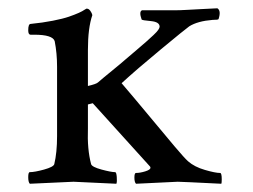

<svg xmlns="http://www.w3.org/2000/svg" viewBox="-20 -445 616 468"><path d="M218.8 -244.1Q232.4 -255.9 253.4 -272.9Q274.4 -290 286.1 -300.3Q297.9 -310.5 313 -323.2Q328.1 -335.9 336.9 -343.8Q345.7 -351.6 354 -359.4Q362.3 -367.2 365.7 -372.1Q369.1 -377 369.1 -379.9Q369.1 -391.6 347.7 -393.6Q326.2 -395.5 325.2 -397.5Q318.4 -417 326.2 -419.9H403.3Q418.9 -419.9 434.6 -420.9Q450.2 -421.9 472.2 -422.9Q494.1 -423.8 509.8 -424.8Q519.5 -418.9 512.7 -398.4Q511.7 -396.5 498 -396.5Q461.9 -393.6 441.4 -380.9Q431.6 -374 372.1 -324.7Q312.5 -275.4 276.4 -242.2Q305.7 -208 343.8 -162.1Q381.8 -116.2 405.8 -87.9Q429.7 -59.6 438.5 -51.8Q454.1 -38.1 479.5 -30.8Q504.9 -23.4 516.6 -23.4Q520.5 -23.4 520.5 -7.8Q520.5 1 519.5 2.9Q421.9 -2 413.1 -2Q412.1 -2 311.5 2.9Q307.6 -1 307.6 -12.2Q307.6 -23.4 311.5 -23.4Q321.3 -23.4 334 -27.3Q346.7 -31.2 346.7 -36.1Q346.7 -38.1 345.7 -39.1L206.1 -193.4L194.3 -190.4V-131.8Q192.4 -81.1 202.1 -44.9Q204.1 -38.1 227.5 -31.7Q251 -25.4 260.7 -25.4Q263.7 -25.4 264.6 -13.7Q265.6 -2 263.7 2.9Q166 -2 159.2 -2Q152.3 -2 52.7 2.9Q48.8 -1 48.8 -13.2Q48.8 -25.4 52.7 -25.4Q64.5 -25.4 87.4 -31.7Q110.4 -38.1 112.3 -44.9Q119.1 -73.2 119.1 -113.3V-282.2Q119.1 -315.4 113.3 -344.7Q108.4 -360.4 63.5 -360.4H54.7Q48.8 -360.4 48.8 -371.1Q48.8 -386.7 54.7 -386.7Q84 -389.6 108.9 -394.5Q133.8 -399.4 147.9 -404.3Q162.1 -409.2 171.9 -413.6Q181.6 -418 185.5 -420.9L190.4 -423.8H192.4Q196.3 -423.8 200.2 -418.5Q204.1 -413.1 205.1 -408.2Q194.3 -377 194.3 -323.2V-235.4Q214.8 -240.2 218.8 -244.1Z"/></svg>

Font: Crimson Text
Style: Regular
Weight: 400
Version: Version 0.13